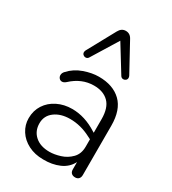

<svg xmlns="http://www.w3.org/2000/svg" viewBox="-187 -861 867 968"><g transform="rotate(30 246.5 -377.0)"><path d="M52 -136Q52 -180 74 -214Q96 -248 134.5 -267Q173 -286 220 -286Q294 -286 366 -240L373 -236V-315Q373 -381 342 -412Q311 -443 256 -443Q185 -443 127 -389Q116 -379 105 -379Q95 -379 88.5 -386.5Q82 -394 82 -404Q82 -417 93 -428Q124 -462 169.5 -478Q215 -494 255 -494Q338 -494 385 -448.5Q432 -403 432 -311V-24Q432 -10 424.5 -2Q417 6 404 6Q390 6 382 -1.5Q374 -9 374 -23V-66Q354 -27 312.5 -9Q271 9 219 8Q170 8 132 -11.5Q94 -31 73 -64Q52 -97 52 -136ZM227 -41Q255 -41 289 -51.5Q323 -62 348 -87.5Q373 -113 373 -155V-198L357 -206Q298 -237 236 -237Q182 -237 147 -211Q112 -185 112 -141Q112 -96 143 -68.5Q174 -41 227 -41ZM387 -563Q387 -555 381 -549.5Q375 -544 367 -544Q356 -544 350 -554L257 -705L164 -554Q158 -544 147 -544Q139 -544 133 -549.5Q127 -555 127 -563Q127 -569 130 -575L218 -736Q232 -762 257 -762Q283 -762 296 -736L384 -575Q387 -569 387 -563Z"/></g></svg>

Font: SN Pro Light
Style: Regular
Weight: 300
Designer: Tobias Whetton
Foundry: Supernotes
Version: Version 1.002